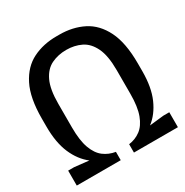

<svg xmlns="http://www.w3.org/2000/svg" viewBox="-161 -826 922 957"><g transform="rotate(-30 300.0 -347.5)"><path d="M9 0V-86H43L126 -77Q79 -113 52 -175.5Q25 -238 25 -330V-376Q25 -495 60.5 -565Q96 -635 156.5 -665Q217 -695 293 -695H310Q386 -695 446.5 -664.5Q507 -634 542 -564Q577 -494 577 -376V-330Q577 -238 549.5 -175.5Q522 -113 475 -77L557 -86H591V0H338V-48Q376 -53 405.5 -75Q435 -97 452 -142.5Q469 -188 469 -263V-399Q469 -482 446.5 -528.5Q424 -575 386 -593.5Q348 -612 301 -612Q254 -612 215.5 -593.5Q177 -575 155 -528.5Q133 -482 133 -399V-263Q133 -188 149.5 -143Q166 -98 195 -76Q224 -54 262 -48V0Z"/></g></svg>

Font: Chivo Mono
Style: Regular
Weight: 400
Monospace: yes
Designer: Hector Gatti
Foundry: Omnibus-Type
Version: Version 1.008; ttfautohint (v1.8.4.7-5d5b)